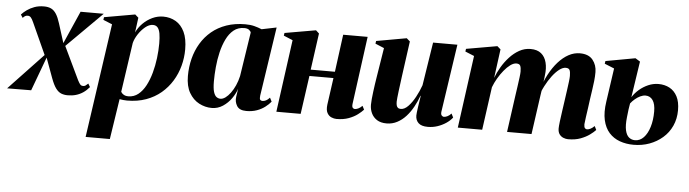

<svg xmlns="http://www.w3.org/2000/svg" viewBox="-85 -716 4195 1169"><g transform="rotate(5 2012.0 -131.5)"><path d="M333 11Q311 11 293.2 4Q275.5 -3 260.2 -23.5Q245 -44 230 -84.5L170.5 -247L193.5 -228L109 0L-38 1L190.5 -240.5L176 -212L84.5 -413.5Q75.5 -434 67.8 -442.2Q60 -450.5 49 -450.5Q39 -450.5 32.2 -446.2Q25.5 -442 19 -434.5L6.5 -454Q19.5 -468.5 39 -482.5Q58.5 -496.5 84.2 -506Q110 -515.5 142.5 -515.5Q168.5 -515.5 186.5 -506.8Q204.5 -498 217.8 -477.2Q231 -456.5 242 -421L285.5 -283L270.5 -283.5L367 -502.5H508.5L269 -264L287 -298L388.5 -85.5Q398 -67 404.5 -60.2Q411 -53.5 421 -53.5Q430 -53.5 436 -57.5Q442 -61.5 452 -71L464 -50.5Q446.5 -29.5 426.5 -16Q406.5 -2.5 383.5 4.2Q360.5 11 333 11Z M464 254 564.5 -443 509.5 -465.5 512 -482 700 -515 720.5 -497 708.5 -406Q722.5 -436.5 747.8 -461.8Q773 -487 805 -502Q837 -517 871.5 -517Q914 -517 948 -497.2Q982 -477.5 1001.8 -435.8Q1021.5 -394 1021.5 -329Q1021.5 -278 1008.2 -228.5Q995 -179 968.5 -135.8Q942 -92.5 902.8 -59.2Q863.5 -26 811.5 -7.2Q759.5 11.5 695.5 11.5Q684.5 11.5 672.8 10.2Q661 9 650 7L612 254ZM656 -38.5Q661.5 -28.5 672.8 -21.8Q684 -15 701.5 -15Q735.5 -15 761.8 -36Q788 -57 806.8 -92.5Q825.5 -128 837.5 -171.8Q849.5 -215.5 855.2 -262Q861 -308.5 861 -351Q861 -387.5 856.8 -412Q852.5 -436.5 842 -448.8Q831.5 -461 813 -461Q790 -461 766.2 -441.5Q742.5 -422 724.5 -394.2Q706.5 -366.5 700 -340.5Z M1501 -89.5Q1498.5 -70.5 1503.2 -64.2Q1508 -58 1517 -58Q1528 -58 1539 -63.5Q1550 -69 1561.5 -82L1573.5 -58.5Q1559.5 -41 1538 -24.8Q1516.5 -8.5 1488.2 1.5Q1460 11.5 1425 11.5Q1382 11.5 1366.8 -13.8Q1351.5 -39 1356 -69.5L1363.5 -119Q1354 -89.5 1333 -59.5Q1312 -29.5 1281.2 -9Q1250.5 11.5 1213 11.5Q1172.5 11.5 1135.5 -8Q1098.5 -27.5 1075.2 -67.8Q1052 -108 1052 -170Q1052 -225.5 1065 -276.5Q1078 -327.5 1103.8 -370.5Q1129.5 -413.5 1168 -445.8Q1206.5 -478 1258 -496Q1309.5 -514 1373 -514Q1404 -514 1428.2 -507.8Q1452.5 -501.5 1474 -492.5L1564.5 -511ZM1410 -466.5Q1408 -475 1397.8 -482.8Q1387.5 -490.5 1369 -490.5Q1331 -490.5 1304.2 -468.8Q1277.5 -447 1259.8 -410.5Q1242 -374 1231.5 -329.5Q1221 -285 1216.8 -238.8Q1212.5 -192.5 1212.5 -152Q1212.5 -109 1219.2 -87Q1226 -65 1237.2 -57Q1248.5 -49 1261 -49Q1276 -49 1291.8 -60.5Q1307.5 -72 1322.5 -92.2Q1337.5 -112.5 1349.5 -139.2Q1361.5 -166 1368.5 -197Z M2065.5 -88Q2063.5 -70 2069.2 -64Q2075 -58 2081.5 -58Q2090.5 -58 2102.2 -63.2Q2114 -68.5 2127 -81.5L2138.5 -59Q2126 -45 2104.2 -28.5Q2082.5 -12 2050.5 0Q2018.5 12 1975.5 12Q1961 12 1944.8 5.2Q1928.5 -1.5 1918.8 -19.2Q1909 -37 1913 -70L1936 -234.5H1789L1756 0H1607.5L1668 -442.5L1612.5 -465.5L1615 -482L1805 -515L1824.5 -497L1793.5 -273.5H1941.5L1972 -502.5H2121.5Z M2282 12.5Q2246 12.5 2223 -2.2Q2200 -17 2188.8 -40.8Q2177.5 -64.5 2177.5 -92.5Q2177.5 -107 2179.5 -128Q2181.5 -149 2184.5 -172.8Q2187.5 -196.5 2190.8 -219Q2194 -241.5 2197 -259L2226.5 -443L2172.5 -465.5L2175 -482L2359.5 -515L2380 -497L2350.5 -283Q2348 -263.5 2344.8 -238.8Q2341.5 -214 2338.5 -190.8Q2335.5 -167.5 2333.8 -149.8Q2332 -132 2332 -125.5Q2332 -112.5 2334.2 -103Q2336.5 -93.5 2342.8 -88.2Q2349 -83 2361 -83Q2383.5 -83 2406 -106.5Q2428.5 -130 2447.8 -165.8Q2467 -201.5 2480 -238L2521.5 -502.5H2670L2608.5 -88Q2606.5 -72 2612.5 -65Q2618.5 -58 2626.5 -58Q2636 -58 2648.2 -64Q2660.5 -70 2671 -82L2683 -58.5Q2668 -39 2644.5 -23.2Q2621 -7.5 2592.8 2Q2564.5 11.5 2534 11.5Q2494.5 11.5 2476.5 -5.8Q2458.5 -23 2458.5 -51.5Q2458.5 -57.5 2460 -70.8Q2461.5 -84 2464 -101.5Q2466.5 -119 2469.5 -137.8Q2472.5 -156.5 2475 -173H2473Q2460.5 -138 2442.2 -104.8Q2424 -71.5 2400 -45Q2376 -18.5 2346.2 -3Q2316.5 12.5 2282 12.5Z M2934 -497 2910.5 -321Q2922.5 -353 2942.2 -387Q2962 -421 2988.8 -450.2Q3015.5 -479.5 3047.8 -497.5Q3080 -515.5 3116.5 -515.5Q3157.5 -515.5 3181.5 -495.8Q3205.5 -476 3214.2 -441.2Q3223 -406.5 3217 -362.5Q3216.5 -355 3214.8 -342.5Q3213 -330 3210.8 -316.2Q3208.5 -302.5 3206.5 -291.5L3191 -264.5Q3208 -321 3232.2 -367Q3256.5 -413 3286.2 -446.2Q3316 -479.5 3349.2 -497.5Q3382.5 -515.5 3418 -515.5Q3471.5 -515.5 3496.8 -484Q3522 -452.5 3522 -409.5Q3522 -382.5 3519 -355.2Q3516 -328 3511.8 -300.2Q3507.5 -272.5 3503.5 -244Q3500.5 -218 3496 -187.8Q3491.5 -157.5 3487.8 -130.8Q3484 -104 3482.5 -87.5Q3482.5 -70 3488 -64Q3493.5 -58 3500.5 -58Q3509.5 -58 3521.2 -63.5Q3533 -69 3546 -82L3557.5 -59Q3544.5 -45 3522.2 -28.8Q3500 -12.5 3467.5 -0.2Q3435 12 3391 12Q3377 12 3362.2 6Q3347.5 0 3338 -13.2Q3328.5 -26.5 3328.5 -48.5Q3328.5 -60.5 3332 -90.2Q3335.5 -120 3340.8 -155.2Q3346 -190.5 3350 -219.5Q3354.5 -253 3359 -283.5Q3363.5 -314 3366.2 -337.5Q3369 -361 3369 -373Q3369 -396.5 3363.8 -408.2Q3358.5 -420 3339.5 -420Q3321.5 -420 3300.2 -403.8Q3279 -387.5 3258 -359.8Q3237 -332 3218.8 -296.8Q3200.5 -261.5 3189 -223.5L3211.5 -315.5Q3209 -298 3207.8 -287.2Q3206.5 -276.5 3204.8 -266Q3203 -255.5 3200.5 -237.5L3167 0H3017.5L3048 -219.5Q3053 -253 3057.2 -283.5Q3061.5 -314 3064.5 -337.5Q3067.5 -361 3067.5 -373Q3067.5 -396.5 3062.2 -408.2Q3057 -420 3038 -420Q3021 -420 3001.5 -405.8Q2982 -391.5 2963 -368.2Q2944 -345 2928 -317.5Q2912 -290 2902 -263L2865.5 0H2716.5L2777 -443L2722 -465.5L2724.5 -482L2913.5 -515Z M3791.5 11Q3745.5 11 3706.8 -3Q3668 -17 3641.5 -46.5Q3615 -76 3604.2 -123.2Q3593.5 -170.5 3603.5 -237L3633 -441.5L3574 -465.5L3576.5 -482L3757.5 -515L3786.5 -497L3753 -276.5Q3769.5 -302.5 3794.2 -323.8Q3819 -345 3849 -358Q3879 -371 3911 -371Q3949 -371 3978.8 -355Q4008.5 -339 4025.8 -306.2Q4043 -273.5 4043 -222Q4043 -169.5 4023.2 -126.2Q4003.5 -83 3968.2 -52.5Q3933 -22 3888 -5.5Q3843 11 3791.5 11ZM3797.5 -17.5Q3828 -17.5 3850.8 -41.5Q3873.5 -65.5 3886.2 -107Q3899 -148.5 3899 -201.5Q3899 -247.5 3882.8 -270.8Q3866.5 -294 3838.5 -294Q3823 -294 3806.2 -286Q3789.5 -278 3774.5 -265.2Q3759.5 -252.5 3748.5 -238Q3745 -221 3742.5 -201Q3740 -181 3737 -153Q3731.5 -102.5 3738.2 -72.8Q3745 -43 3760.8 -30.2Q3776.5 -17.5 3797.5 -17.5Z"/></g></svg>

Font: Merriweather 144pt ExtraBold
Style: Italic
Weight: 800
Italic angle: -7.8°
Version: Version 2.101